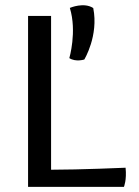

<svg xmlns="http://www.w3.org/2000/svg" viewBox="-20 -725 540 745"><path d="M249 -499.5C273.9 -483.4 307.1 -494.1 307.1 -494.1C307.1 -494.1 363.3 -586.4 341.8 -693.8C305.7 -717.3 253.4 -695.3 251 -694.3C279.3 -602.1 249 -499.5 249 -499.5ZM88.9 0H460.9C460.9 0 472.2 -26.4 467.3 -74.2C467.3 -74.2 290 -66.4 178.2 -66.4V-663.1H88.9Z"/></svg>

Font: Basic
Style: Regular
Weight: 400
Designer: Magnus Gaarde
Foundry: Magnus Gaarde
Version: Version 1.001